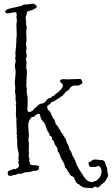

<svg xmlns="http://www.w3.org/2000/svg" viewBox="-20 -938 602 1034"><path d="M45.9 -23.4Q50.8 -28.3 51.8 -28.3L58.6 -26.4Q63.5 -26.4 69.8 -31.2Q76.2 -36.1 81.1 -39.1L82 -50.8L78.1 -66.4Q78.1 -69.3 79.1 -70.3Q81.1 -70.3 81.1 -72.3L79.1 -81.1L81.1 -108.4Q81.1 -111.3 80.1 -114.7Q79.1 -118.2 75.7 -132.3Q72.3 -146.5 72.3 -189.5L70.3 -203.1L72.3 -209L69.3 -214.8L70.3 -231.4L68.4 -278.3Q67.4 -280.3 67.4 -284.2L69.3 -290L65.4 -321.3L66.4 -339.8V-369.1L64.5 -375V-377Q67.4 -377.9 67.4 -381.8L63.5 -401.4L64.5 -422.9L60.5 -445.3L62.5 -464.8L59.6 -490.2L64.5 -552.7L59.6 -583L64.5 -611.3L61.5 -625L64.5 -636.7L62.5 -648.4L67.4 -700.2L66.4 -706.1Q66.4 -710 70.3 -710.9Q67.4 -713.9 67.4 -719.7L70.3 -749L68.4 -806.6L71.3 -830.1L68.4 -843.8L70.3 -859.4L67.4 -871.1L59.6 -872.1L23.4 -866.2Q13.7 -866.2 8.8 -870.1Q7.8 -872.1 7.8 -875Q7.8 -888.7 51.8 -896.5Q68.4 -900.4 85 -903.8Q101.6 -907.2 108.4 -914.1Q111.3 -913.1 118.2 -913.1L155.3 -918Q162.1 -918 165 -917Q167 -914.1 172.4 -910.6Q177.7 -907.2 177.7 -902.8Q177.7 -898.4 174.8 -895.5Q171.9 -892.6 168.5 -891.1Q165 -889.6 160.6 -888.2Q156.2 -886.7 154.3 -882.8H152.3Q143.6 -882.8 137.7 -879.4Q131.8 -876 124 -873L125 -869.1Q125 -861.3 121.6 -855Q118.2 -848.6 118.2 -841.8Q118.2 -835 121.1 -820.3L120.1 -806.6L124 -793.9L121.1 -761.7L123 -723.6L120.1 -700.2L123 -676.8L120.1 -661.1L124 -641.6Q124 -630.9 119.1 -618.2Q123 -611.3 123 -602.5L121.1 -583Q123 -579.1 123 -577.1L120.1 -571.3Q121.1 -568.4 123 -566.4Q125 -564.5 125 -552.7L122.1 -494.1L123 -489.3L121.1 -483.4L125 -456.1L123 -444.3L127 -422.9Q128.9 -411.1 128.9 -398.4V-375L127 -351.6Q127 -338.9 135.7 -334Q159.2 -338.9 166 -355.5Q174.8 -358.4 179.7 -365.2Q190.4 -378.9 205.1 -380.4Q219.7 -381.8 228 -395Q236.3 -408.2 245.1 -409.2Q253.9 -410.2 257.3 -414.6Q260.7 -418.9 263.2 -420.9Q265.6 -422.9 267.6 -421.9Q269.5 -420.9 271.5 -422.4Q273.4 -423.8 273.4 -425.3Q273.4 -426.8 277.3 -429.7Q318.4 -459 318.4 -476.6Q318.4 -486.3 311 -490.2Q303.7 -494.1 303.7 -501Q303.7 -511.7 321.3 -511.7L343.8 -510.7L406.2 -512.7H415Q423.8 -501 423.8 -494.6Q423.8 -488.3 416 -484.4Q404.3 -476.6 398.9 -477.1Q393.6 -477.5 382.8 -477.5Q362.3 -477.5 352.5 -456.1Q333 -444.3 329.6 -437.5Q326.2 -430.7 321.8 -428.7Q317.4 -426.8 317.4 -421.9Q309.6 -419.9 301.3 -412.1Q293 -404.3 288.1 -404.3Q271.5 -390.6 257.8 -388.7Q251 -377 235.4 -369.1L234.4 -362.3Q234.4 -349.6 241.2 -344.2Q248 -338.9 252.9 -331.1Q255.9 -315.4 263.7 -310.5L262.7 -308.6Q262.7 -303.7 267.1 -300.3Q271.5 -296.9 273.4 -292.5Q275.4 -288.1 275.9 -284.2Q276.4 -280.3 278.8 -274.4Q281.2 -268.6 286.1 -263.2Q291 -257.8 293.5 -253.9Q295.9 -250 295.4 -249Q294.9 -248 295.9 -246.1L299.8 -244.1Q304.7 -236.3 308.6 -227.5Q312.5 -218.8 320.3 -213.9Q320.3 -206.1 326.2 -200.2Q332 -194.3 334.5 -188Q336.9 -181.6 337.9 -177.2Q338.9 -172.9 339.8 -169.9Q345.7 -162.1 350.1 -148.4Q354.5 -134.8 354.5 -132.8Q362.3 -125 365.2 -115.2Q372.1 -91.8 377.9 -87.9Q383.8 -79.1 394.5 -45.9L397.5 -43.9Q399.4 -40 400.9 -35.6Q402.3 -31.2 407.2 -24.4Q412.1 -17.6 419.4 -5.9Q426.8 5.9 434.6 17.6Q452.1 43 477.5 43Q482.4 43 483.9 40Q485.4 37.1 492.2 37.1Q499 37.1 507.8 27.3Q516.6 17.6 519.5 14.6Q527.3 -4.9 527.3 -16.6Q527.3 -28.3 515.6 -43Q514.6 -43.9 510.7 -43.9Q506.8 -43.9 502.9 -42Q499 -40 494.6 -39.1Q490.2 -38.1 487.3 -39.1Q484.4 -40 481.4 -40L471.7 -38.1Q463.9 -38.1 460.4 -45.4Q457 -52.7 457 -58.6Q457 -64.5 458.5 -64.9Q460 -65.4 464.8 -65.4Q478.5 -79.1 491.2 -79.1L521.5 -76.2Q541 -76.2 543.9 -66.9Q546.9 -57.6 550.3 -48.8Q553.7 -40 554.7 -37.1Q557.6 -33.2 557.6 -28.3V-18.6L562.5 6.8Q562.5 10.7 559.1 16.6Q555.7 22.5 550.8 31.2Q545.9 40 541.5 43.9Q537.1 47.9 524.4 56.6Q522.5 63.5 517.1 65.4Q511.7 67.4 506.8 72.3H504.9L494.1 67.4Q487.3 67.4 483.9 70.8Q480.5 74.2 475.6 76.2Q470.7 74.2 465.8 74.2Q460.9 74.2 456.1 74.2L435.5 72.3Q430.7 72.3 420.4 66.4Q410.2 60.5 407.7 57.1Q405.3 53.7 403.3 53.7Q392.6 53.7 381.8 26.4Q379.9 21.5 379.9 17.6Q376 14.6 372.1 13.2Q368.2 11.7 364.7 9.8Q361.3 7.8 358.9 4.4Q356.4 1 354 -1.5Q351.6 -3.9 351.1 -7.3Q350.6 -10.7 348.6 -13.2Q346.7 -15.6 344.2 -16.6Q341.8 -17.6 341.8 -19.5L342.8 -24.4Q340.8 -27.3 332 -33.2Q328.1 -54.7 316.9 -71.8Q305.7 -88.9 303.2 -100.6Q300.8 -112.3 291 -123Q291 -139.6 282.2 -150.4Q273.4 -161.1 270.5 -175.8Q266.6 -183.6 261.7 -184.6V-186.5Q261.7 -190.4 260.3 -191.9Q258.8 -193.4 260.7 -198.2Q257.8 -202.1 253.4 -204.1Q249 -206.1 246.1 -210.9V-211.9Q246.1 -219.7 239.3 -228Q232.4 -236.3 228.5 -252.9Q224.6 -269.5 213.9 -281.7Q203.1 -293.9 200.2 -301.3Q197.3 -308.6 196.8 -315.4Q196.3 -322.3 190.4 -325.2H187.5Q180.7 -325.2 173.8 -319.3Q167 -313.5 163.1 -310.5Q159.2 -307.6 151.4 -307.6Q131.8 -290 131.8 -261.7L135.7 -206.1L132.8 -185.5L135.7 -167L134.8 -121.1L136.7 -111.3L133.8 -102.5L138.7 -80.1L136.7 -70.3Q136.7 -65.4 141.6 -63.5Q140.6 -60.5 140.6 -58.6Q140.6 -56.6 142.1 -54.7Q143.6 -52.7 144.5 -50.8Q150.4 -47.9 168 -47.9Q185.5 -47.9 190.4 -41L189.5 -27.3Q178.7 -15.6 162.1 -18.6Q152.3 -15.6 146 -13.2Q139.6 -10.7 125.5 -10.7Q111.3 -10.7 95.7 -2H88.9Q85 -2 83 -3.9Q74.2 -1 68.8 2Q63.5 4.9 52.7 3.9Q47.9 8.8 38.1 8.8Q28.3 8.8 25.4 7.8Q21.5 0 21.5 -7.3Q21.5 -14.6 29.8 -19Q38.1 -23.4 45.9 -23.4Z"/></svg>

Font: Mountains of Christmas
Style: Regular
Weight: 400
Designer: Crystal Kluge
Foundry: Font Diner, Inc DBA Tart Workshop
Version: Version 1.002